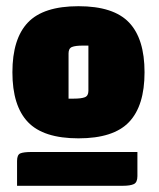

<svg xmlns="http://www.w3.org/2000/svg" viewBox="-20 -790 512 619"><path d="M70 -396.5Q20 -449 20 -557Q20 -665 70 -717.5Q120 -770 233 -770Q346 -770 396 -717.5Q446 -665 446 -557Q446 -449 396 -396.5Q346 -344 233 -344Q120 -344 70 -396.5ZM201 -618V-472H218Q242 -472 253.5 -476.5Q265 -481 265 -497V-643H247Q223 -643 212 -638.5Q201 -634 201 -618ZM35 -191V-271Q35 -291 45.5 -295.5Q56 -300 83 -300H423V-222Q423 -202 411.5 -196.5Q400 -191 375 -191Z"/></svg>

Font: Changa One
Style: Regular
Weight: 400
Designer: Eduardo Rodriguez Tunni
Foundry: Eduardo Rodriguez Tunni
Version: Version 1.003